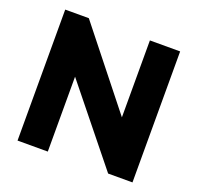

<svg xmlns="http://www.w3.org/2000/svg" viewBox="-124 -844 1007 978"><g transform="rotate(20 379.5 -355.0)"><path d="M559 0H691V-710H527V-293L196 -710H68V0H232V-406Z"/></g></svg>

Font: Raleway
Style: ExtraBold
Weight: 800
Designer: Matt McInerney, Pablo Impallari, Rodrigo Fuenzalida
Foundry: Matt McInerney, Pablo Impallari, Rodrigo Fuenzalida
Version: Version 3.000